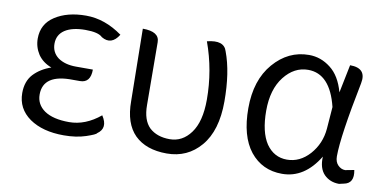

<svg xmlns="http://www.w3.org/2000/svg" viewBox="-60 -718 1786 894"><g transform="rotate(10 833.5 -270.5)"><path d="M277 13Q177 13 115 -30Q53 -74 53 -148Q53 -203 84 -237Q116 -271 166 -288Q125 -303 102 -336Q80 -370 80 -410Q80 -479 137 -516Q195 -554 284 -554Q373 -554 456 -494Q422 -439 373 -468Q354 -488 292 -488Q230 -488 195 -465Q161 -442 161 -400Q161 -359 193 -335Q226 -312 278 -312H358Q358 -249 308 -249H275Q134 -252 134 -155Q134 -108 174 -80Q215 -52 291 -52Q368 -52 438 -110Q474 -55 429 -24Q426 -17 381 -2Q336 13 277 13Z M554 -540Q633 -540 633 -490L635 -194Q635 -122 670 -88Q706 -55 766 -55Q826 -55 865 -108Q905 -162 905 -266Q905 -405 858 -534Q937 -554 952 -503Q987 -410 987 -272Q987 -134 924 -60Q862 13 764 13Q666 13 612 -40Q559 -93 559 -198L554 -540Z M1309 13Q1215 13 1158 -58Q1102 -129 1102 -261Q1102 -394 1171 -474Q1240 -554 1338 -554Q1394 -554 1440 -518Q1486 -483 1507 -407L1534 -540Q1614 -540 1599 -466Q1547 -207 1547 -112Q1547 -85 1562 -70Q1577 -55 1596 -55L1638 -63Q1650 -1 1601 8L1579 13Q1536 13 1508 -15Q1480 -44 1483 -99Q1415 13 1309 13ZM1222 -109Q1259 -56 1320 -56Q1381 -56 1427 -107Q1473 -159 1479 -230L1487 -334Q1450 -485 1346 -485Q1280 -485 1233 -425Q1186 -365 1186 -264Q1186 -163 1222 -109Z"/></g></svg>

Font: Swei Half Moon CJK TC
Style: DemiLight
Weight: 350
Version: Version 2.125